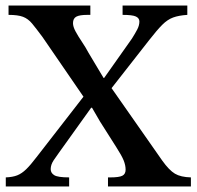

<svg xmlns="http://www.w3.org/2000/svg" viewBox="-20 -677 715 697"><path d="M673 0H372V-33H381Q412 -33 424 -39Q436 -45 436 -61Q436 -77 429 -94.5Q422 -112 402 -143L343 -236L314 -286H311L195 -124Q186 -112 175 -95.5Q164 -79 164 -63Q164 -49 177 -41Q190 -33 231 -33V0H1V-33Q26 -34 42.5 -40.5Q59 -47 75 -62.5Q91 -78 113 -107L283 -326L134 -543Q111 -574 96.5 -591.5Q82 -609 63.5 -616Q45 -623 11 -623V-657H308V-623H297Q269 -623 257 -616.5Q245 -610 245 -593Q245 -580 254.5 -562.5Q264 -545 277.5 -525Q291 -505 301 -486L356 -394H358L459 -537Q471 -556 478.5 -570.5Q486 -585 486 -599Q486 -611 473.5 -617Q461 -623 425 -623V-657H660V-623Q629 -621 608.5 -613.5Q588 -606 569 -587Q550 -568 522 -532L385 -357L569 -94Q594 -59 615 -46.5Q636 -34 673 -33Z"/></svg>

Font: STIX Two Text Medium
Style: Regular
Weight: 500
Designer: Ross Mills, John Hudson & Paul Hanslow, Tiro Typeworks Ltd; with prior portions MicroPress Inc., and Coen Hoffman.
Foundry: Tiro Typeworks Ltd
Version: Version 2.13 b171